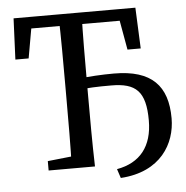

<svg xmlns="http://www.w3.org/2000/svg" viewBox="-52 -720 805 831"><g transform="rotate(-5 350.5 -304.5)"><path d="M29.6 -490.8H87.2L118.8 -669.3L72.3 -618.9H531.5L485 -669.3L516.7 -491.6H574.2L566.5 -669.3H37.3L29.6 -490.8ZM131.1 0H282.3V-55.8H271.6L131.1 -40.8V0ZM232.1 0H332.5C329.5 -103 329.5 -207 329.5 -310V-360C329.5 -464.3 329.5 -568.3 332.5 -669.3H232.1C235.1 -566.3 235.1 -462.3 235.1 -359.3V-310C235.1 -205 235.1 -101 232.1 0ZM439.5 59.4C614.5 48.4 681 -69.7 681 -178.9C681 -319.2 613.6 -393.5 449.1 -393.5C397 -393.5 338.4 -390.3 282.3 -383.1V-332.7C326.9 -342.7 372.4 -343.1 433.2 -343.1C539.9 -343.1 582 -304.9 582 -178.2C582 -65.5 527.7 2 426.5 19.9L439.5 59.4Z"/></g></svg>

Font: Source Serif Variable
Style: Regular
Weight: 389
Designer: Frank Grießhammer
Foundry: Adobe Systems Incorporated
Version: Version 3.001;hotconv 1.0.111;makeotfexe 2.5.65597